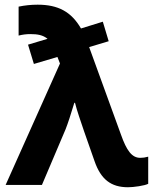

<svg xmlns="http://www.w3.org/2000/svg" viewBox="-20 -786 655 816"><path d="M158.2 0 258.8 -236.8C268.6 -261.7 280.8 -298.8 295.9 -349.1H298.8C303.2 -332 308.6 -313 315.9 -291.5C322.8 -269.5 344.7 -206.1 381.8 -101.1C408.7 -23.4 452.1 9.8 523.9 9.8C536.6 9.8 552.2 8.3 570.8 5.4C589.4 2.4 602.5 -1 609.9 -4.9V-120.1C598.1 -116.7 586.9 -115.2 576.2 -115.2C540.5 -115.2 518.1 -146 494.1 -213.9L358.9 -585.9L441.9 -610.8L417 -693.8L324.2 -665C283.2 -735.8 227.5 -766.1 140.1 -766.1C111.8 -766.1 85 -763.2 59.1 -757.8V-634.8C76.2 -639.2 92.8 -641.1 108.9 -641.1C139.6 -641.1 162.1 -637.2 182.1 -621.1L99.1 -596.2L124 -514.2L224.1 -543.9L234.9 -516.1L3.9 0Z"/></svg>

Font: Noto Reveo Sans
Style: Bold
Weight: 700
Designer: Monotype Design team
Foundry: Monotype Imaging Inc.
Version: Version 1.04